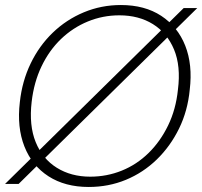

<svg xmlns="http://www.w3.org/2000/svg" viewBox="-20 -732 805 764"><path d="M0 0 711 -700H765L54 0ZM333 12Q239 12 173 -30.5Q107 -73 77 -149.5Q47 -226 59 -326Q68 -409 102 -479.5Q136 -550 190 -602Q244 -654 313.5 -683Q383 -712 461 -712Q556 -712 621.5 -669Q687 -626 717 -550.5Q747 -475 735 -375Q727 -291 692.5 -220.5Q658 -150 604 -97.5Q550 -45 481 -16.5Q412 12 333 12ZM339 -29Q405 -29 464.5 -53Q524 -77 571 -123Q618 -169 649 -233Q680 -297 688 -375Q700 -469 672.5 -535Q645 -601 588.5 -636Q532 -671 455 -671Q389 -671 329.5 -646.5Q270 -622 223 -577Q176 -532 145.5 -468.5Q115 -405 106 -327Q95 -233 122 -166.5Q149 -100 206 -64.5Q263 -29 339 -29Z"/></svg>

Font: DM Sans ExtraLight
Style: Italic
Weight: 250
Italic angle: -10°
Designer: Colophon Foundry, Jonny Pinhorn
Foundry: Colophon Foundry
Version: Version 4.004;gftools[0.9.30]